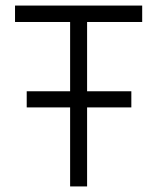

<svg xmlns="http://www.w3.org/2000/svg" viewBox="-20 -670 565 690"><path d="M76 -342H232V-591H34V-650H491V-591H293V-342H452V-284H293V0H232V-284H76Z"/></svg>

Font: Overused Grotesk Book
Style: Regular
Weight: 350
Version: Version 0.003